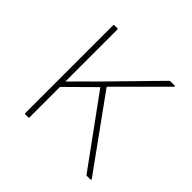

<svg xmlns="http://www.w3.org/2000/svg" viewBox="-128 -604 730 730"><g transform="rotate(45 236.5 -239.5)"><path d="M97 0Q93 0 93 -4V-475Q93 -479 97 -479H112Q116 -479 116 -475V-342Q116 -305 116 -269.5Q116 -234 116 -197H117Q138 -219 159.5 -240Q181 -261 203 -283L393 -477Q396 -479 398 -479H421Q423 -479 423.5 -478Q424 -477 422 -474L241 -293L449 -5Q450 -3 449.5 -1.5Q449 0 446 0H427Q424 0 423 -3L225 -275L116 -167V-4Q116 0 112 0Z"/></g></svg>

Font: Sofia Sans Thin
Style: Regular
Weight: 250
Designer: Botio Nikoltchev, Ani Petrova
Foundry: lettersoup
Version: Version 4.101